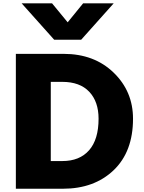

<svg xmlns="http://www.w3.org/2000/svg" viewBox="-20 -1110 872 1165"><path d="M76.2 35.2V-783.2H366.2Q551.8 -783.2 669.4 -669.4Q787.1 -555.7 787.1 -389.6Q787.1 -189.5 669.4 -77.1Q551.8 35.2 361.3 35.2ZM111.3 -1089.8H295.9L390.6 -974.6L484.4 -1089.8H669.9L472.7 -869.1H308.6ZM288.1 -132.8H358.4Q462.9 -132.8 520.5 -198.2Q578.1 -263.7 578.1 -389.6Q578.1 -493.2 521.5 -553.2Q464.8 -613.3 357.4 -613.3H288.1Z"/></svg>

Font: GenEi M Gothic v2 Black
Style: Regular
Weight: 900
Version: Version 2.0